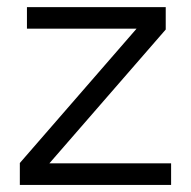

<svg xmlns="http://www.w3.org/2000/svg" viewBox="-20 -523 540 543"><path d="M463.9 -61H119.6L448.7 -439.5V-502.9H56.2V-441.9H366.2L36.1 -62V0H463.9Z"/></svg>

Font: Saysettha
Style: Regular
Weight: 400
Designer: John M. Durdin
Foundry: Lao Script for Windows
Version: Version 2.201